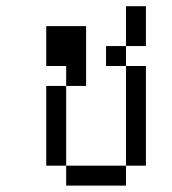

<svg xmlns="http://www.w3.org/2000/svg" viewBox="-20 -582 540 602"><path d="M187.5 -62.5V0H375V-62.5ZM187.5 -62.5Q187.5 -62.5 187.5 -312.5H125Q125 -312.5 125 -62.5ZM375 -62.5H437.5V-375H375ZM187.5 -312.5H250V-500H125Q125 -500 125 -375H187.5ZM375 -375V-437.5H312.5V-375ZM375 -437.5H437.5Q437.5 -437.5 437.5 -562.5H375Q375 -562.5 375 -437.5Z"/></svg>

Font: CalcUnifontExMono
Style: Regular
Weight: 500
Version: Version 15.0.06